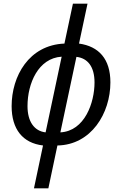

<svg xmlns="http://www.w3.org/2000/svg" viewBox="-20 -780 659 1040"><path d="M213 8 164 240H242L291 8C474 5 578 -166 578 -334C578 -461 515 -529 408 -544L454 -760H375L329 -544C136 -536 43 -367 43 -205C43 -80 103 -5 213 8ZM314 -473 227 -63C166 -70 129 -121 129 -205C129 -328 187 -465 314 -473ZM307 -63 394 -472C455 -465 492 -419 492 -333C492 -224 439 -70 307 -63Z"/></svg>

Font: Noto Sans SemiCondensed
Style: Italic
Weight: 400
Width: 4
Italic angle: -12°
Designer: Monotype Design Team
Foundry: Monotype Imaging Inc.
Version: Version 2.013